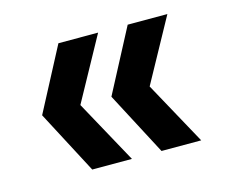

<svg xmlns="http://www.w3.org/2000/svg" viewBox="-61 -552 612 514"><g transform="rotate(-15 244.5 -295.0)"><path d="M247 -120H137L45 -295L137 -470H247L151 -295ZM439 -120H329L237 -295L329 -470H439L343 -295Z"/></g></svg>

Font: Poppins Medium
Style: Regular
Weight: 500
Designer: Ninad Kale (Devanagari), Jonny Pinhorn (Latin)
Version: Version 5.002